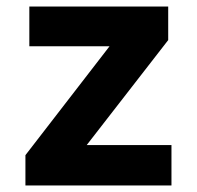

<svg xmlns="http://www.w3.org/2000/svg" viewBox="-20 -569 603 589"><path d="M58 0H506V-124H246L496 -446V-549H70V-427H316L58 -93Z"/></svg>

Font: Noto Sans Mono SemiCondensed ExtraBold
Style: Regular
Weight: 800
Width: 4
Designer: Monotype Design Team
Foundry: Monotype Imaging Inc.
Version: Version 2.014